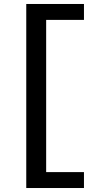

<svg xmlns="http://www.w3.org/2000/svg" viewBox="-20 -790 524 965"><path d="M212 -690V75H402V155H112V-770H402V-690Z"/></svg>

Font: M PLUS 1p Medium
Style: Regular
Weight: 500
Version: Version 1.062